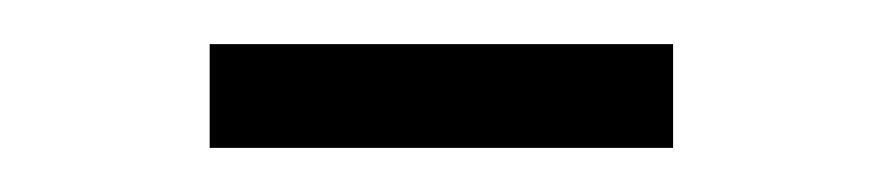

<svg xmlns="http://www.w3.org/2000/svg" viewBox="-20 -770 400 87"><path d="M75 -750H285V-703H75Z"/></svg>

Font: Mohave Light Light
Style: Regular
Weight: 300
Version: Version 2.003